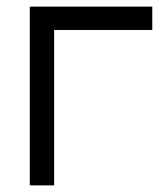

<svg xmlns="http://www.w3.org/2000/svg" viewBox="-20 -560 505 580"><path d="M143.5 0H70V-540H440V-469.5H143.5Z"/></svg>

Font: CCSD_manrope
Style: Regular
Weight: 400
Designer: Mikhail Sharanda
Foundry: Mikhail Sharanda
Version: Version 4.503